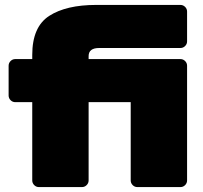

<svg xmlns="http://www.w3.org/2000/svg" viewBox="-20 -760 825 780"><path d="M511 -27V-345H340V-27Q340 -16 332 -8Q324 0 313 0H138Q127 0 119 -8Q111 -16 111 -27V-345H42Q31 -345 23 -353Q15 -361 15 -372V-493Q15 -504 23 -512Q31 -520 42 -520H111V-537Q111 -651 180 -695.5Q249 -740 371 -740H713Q724 -740 732 -732Q740 -724 740 -713V-592Q740 -581 732 -573Q724 -565 713 -565H383Q340 -565 340 -532V-520H713Q724 -520 732 -512Q740 -504 740 -493V-27Q740 -16 732 -8Q724 0 713 0H538Q527 0 519 -8Q511 -16 511 -27Z"/></svg>

Font: Rubik
Style: Regular
Weight: 900
Designer: Hubert & Fischer
Foundry: Hubert & Fischer
Version: Version 1.100